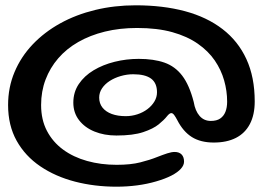

<svg xmlns="http://www.w3.org/2000/svg" viewBox="-20 -666 1004 724"><path d="M419.5 38Q336.5 38 262.5 18.8Q188.5 -0.5 131.8 -39Q75 -77.5 42.8 -135.2Q10.5 -193 10.5 -270Q10.5 -336.5 34.8 -394.2Q59 -452 103.2 -498.5Q147.5 -545 207.2 -578Q267 -611 339.2 -628.5Q411.5 -646 491.5 -646Q594.5 -646 677.5 -623.8Q760.5 -601.5 819.2 -556.2Q878 -511 909.2 -443Q940.5 -375 940.5 -283.5Q940.5 -233 922.2 -198.2Q904 -163.5 869.5 -146Q835 -128.5 786 -128.5Q736.5 -128.5 703.5 -149.2Q670.5 -170 648.5 -213Q642.5 -224.5 637 -232Q631.5 -239.5 626 -239.5Q619 -239.5 609 -226.8Q599 -214 578.5 -197.2Q558 -180.5 520 -167.8Q482 -155 419 -155Q373 -155 336.2 -170Q299.5 -185 278 -213Q256.5 -241 256.5 -279Q256.5 -318.5 277.2 -349.2Q298 -380 333 -401Q368 -422 412.2 -433Q456.5 -444 503 -444Q559.5 -444 599.8 -430Q640 -416 667 -380.8Q694 -345.5 710.5 -281.5Q716 -248 732.5 -229Q749 -210 775 -210Q797 -210 810.2 -219Q823.5 -228 830 -244.2Q836.5 -260.5 836.5 -282.5Q836.5 -323 825.2 -362.8Q814 -402.5 789.8 -438Q765.5 -473.5 725.8 -501.2Q686 -529 629.5 -544.8Q573 -560.5 497 -560.5Q431.5 -560.5 375.5 -546.8Q319.5 -533 275 -507.5Q230.5 -482 199.5 -446Q168.5 -410 151.8 -365.8Q135 -321.5 135 -270Q135 -214.5 157 -172.5Q179 -130.5 217.8 -102Q256.5 -73.5 308.5 -59Q360.5 -44.5 420 -44.5Q473 -44.5 509.2 -53.8Q545.5 -63 571.5 -73.5Q594.5 -82.5 610.8 -87.8Q627 -93 638.5 -93Q655.5 -93 664.8 -83.5Q674 -74 674 -56.5Q674 -43 662.2 -29.8Q650.5 -16.5 627 -4.2Q603.5 8 569 18Q535 28 497 33Q459 38 419.5 38ZM454 -228Q477 -228 498.2 -235Q519.5 -242 536 -254.5Q552.5 -267 562.2 -283.2Q572 -299.5 572 -318Q572 -353 549.8 -369.5Q527.5 -386 482.5 -386Q458.5 -386 435.2 -379.2Q412 -372.5 393.8 -360.8Q375.5 -349 364.8 -333Q354 -317 354 -298Q354 -276 366.5 -260.2Q379 -244.5 401.5 -236.2Q424 -228 454 -228Z"/></svg>

Font: Gluten Thin Medium
Style: Regular
Weight: 500
Version: Version 1.300